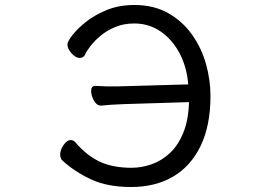

<svg xmlns="http://www.w3.org/2000/svg" viewBox="-20 -732 1040 769"><path d="M362 -388Q408 -385 452 -386L734 -394Q728 -465 698.5 -520Q669 -575 622.5 -606.5Q576 -638 518 -638Q476 -638 442 -624Q408 -610 383 -589Q358 -568 342 -547Q326 -526 321 -514Q315 -500 299 -500Q283 -500 266.5 -518.5Q250 -537 250 -554Q250 -565 269 -590Q288 -615 322.5 -643Q357 -671 406.5 -691.5Q456 -712 518 -712Q596 -712 653.5 -679.5Q711 -647 749 -593.5Q787 -540 805 -476Q823 -412 823 -347Q823 -229 783.5 -147.5Q744 -66 673 -24.5Q602 17 505.5 17Q409 17 343.5 -14Q278 -45 230 -89Q221 -97 221 -114Q221 -131 234.5 -151Q248 -171 264 -171Q273 -171 281 -163Q326 -110 378.5 -85Q431 -60 507 -60Q547 -60 587 -74Q627 -88 660 -118.5Q693 -149 714 -200Q735 -251 737 -323L477 -315Q421 -313 385 -309H384Q367 -309 356 -329.5Q345 -350 345 -367Q345 -388 361 -388Z"/></svg>

Font: Moon Stars Kai HW
Style: Bold
Weight: 700
Designer: GuiWonder
Version: Version 1.101